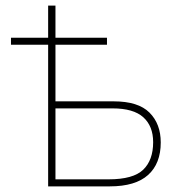

<svg xmlns="http://www.w3.org/2000/svg" viewBox="-20 -662 654 682"><path d="M177 -642V-528H360V-503H177V-302H384Q471 -302 511 -262Q551 -222 551 -156Q551 -81 506 -40.5Q461 0 370 0H151V-503H19V-528H151V-642ZM380 -277H177V-25H366Q453 -25 488.5 -59Q524 -93 524 -157Q524 -214 489 -245.5Q454 -277 380 -277Z"/></svg>

Font: Noto Sans Thin
Style: Regular
Weight: 100
Designer: Monotype Design Team
Foundry: Monotype Imaging Inc.
Version: Version 2.007